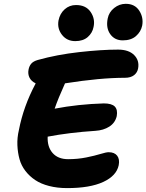

<svg xmlns="http://www.w3.org/2000/svg" viewBox="-20 -968 759 995"><path d="M616.2 -758.8Q574.2 -758.8 551.3 -791Q528.3 -823.2 538.1 -872.1Q544.4 -904.8 571.5 -926.5Q598.6 -948.2 631.8 -948.2Q678.7 -948.2 701.7 -912.6Q724.6 -877 716.8 -835Q710 -803.2 684.6 -781Q659.2 -758.8 616.2 -758.8ZM370.1 -754.9Q326.7 -754.9 301.3 -787.4Q275.9 -819.8 283.2 -861.8Q290.5 -897.9 315.2 -919.9Q339.8 -941.9 374 -941.9Q425.3 -941.9 449.7 -906Q474.1 -870.1 464.8 -828.1Q459 -797.4 434.8 -776.1Q410.6 -754.9 370.1 -754.9ZM328.1 6.8Q276.9 6.8 234.4 -4.2Q191.9 -15.1 162.4 -34.9Q132.8 -54.7 111.6 -82.3Q90.3 -109.9 81.1 -143.3Q71.8 -176.8 70.1 -215.3Q68.4 -253.9 78.1 -294.9Q101.6 -416.5 163.1 -532.2Q163.1 -534.2 165 -536.1Q142.6 -546.4 133.1 -565.2Q123.5 -584 127.9 -606.9Q131.3 -625.5 141.8 -637.9Q152.3 -650.4 175.8 -657.2Q275.4 -685.1 390.9 -698Q506.3 -710.9 591.8 -710.9Q647 -710.9 675 -682.9Q703.1 -654.8 695.8 -613.8Q691.9 -591.8 674.6 -578.4Q657.2 -564.9 627.9 -564.9Q499 -564.9 316.9 -536.1Q281.2 -457.5 263.2 -404.8Q385.3 -428.2 518.1 -432.1Q559.1 -432.1 575 -415.8Q590.8 -399.4 585 -366.2Q576.7 -331.1 546.4 -311.8Q516.1 -292.5 474.1 -290Q339.8 -281.2 227.1 -259.8Q224.6 -207 252.7 -175Q280.8 -143.1 333 -143.1Q382.8 -143.1 427.2 -152.1Q471.7 -161.1 501 -170.2Q530.3 -179.2 543 -179.2Q573.2 -179.2 587.2 -161.1Q601.1 -143.1 595.2 -111.8Q583.5 -56.6 514.6 -24.9Q445.8 6.8 328.1 6.8Z"/></svg>

Font: Shantell Sans Normal
Style: Bold Italic
Weight: 700
Italic angle: -11.31°
Designer: Stephen Nixon, Anya Danilova, Shantell Martin
Foundry: Arrow Type
Version: Version 1.006;[559af2be0]